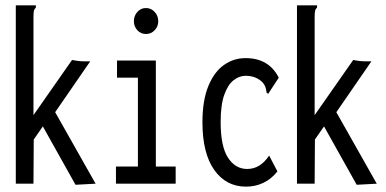

<svg xmlns="http://www.w3.org/2000/svg" viewBox="-20 -686 1440 717"><path d="M140 -214 106 -165 105 0H39V-666H114V-658Q108 -652 106.5 -645Q105 -638 105 -621V-256L249 -462Q258 -460 270.5 -458.5Q283 -457 294 -457H317L186 -267L337 0L262 4Z M413 0V-64H495V-396H417V-460H562V-64H636V0ZM525 -559Q506 -559 493 -573Q480 -587 480 -607Q480 -627 493 -641.5Q506 -656 525 -656Q544 -656 557.5 -641.5Q571 -627 571 -607Q571 -587 557.5 -573Q544 -559 525 -559Z M899 11Q824 11 780 -51.5Q736 -114 736 -229Q736 -311 758 -364.5Q780 -418 816.5 -443.5Q853 -469 897 -469Q984 -469 1021 -396L987 -344L982 -336L976 -339Q974 -348 972.5 -356.5Q971 -365 961 -378Q936 -403 897 -403Q874 -403 852.5 -386.5Q831 -370 817.5 -332Q804 -294 804 -230Q804 -139 831.5 -97Q859 -55 903 -55Q952 -55 985 -105L1016 -46Q993 -17 963 -3Q933 11 899 11Z M1190 -214 1156 -165 1155 0H1089V-666H1164V-658Q1158 -652 1156.5 -645Q1155 -638 1155 -621V-256L1299 -462Q1308 -460 1320.5 -458.5Q1333 -457 1344 -457H1367L1236 -267L1387 0L1312 4Z"/></svg>

Font: Inconsolata ExtraCondensed Medium
Style: Regular
Weight: 500
Width: 2
Monospace: yes
Designer: Raph Levien, Cyreal, Brenton Simpson
Foundry: Raph Levien, Cyreal, Google
Version: Version 3.001; ttfautohint (v1.8.2.53-6de2)